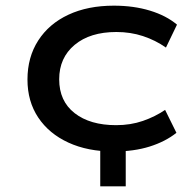

<svg xmlns="http://www.w3.org/2000/svg" viewBox="-20 -526 678 678"><path d="M334 132V-46H424V132ZM381 9Q290 9 221.5 -22.5Q153 -54 115 -111Q77 -168 77 -245Q77 -324 115 -383Q153 -442 221.5 -474Q290 -506 382 -506Q452 -506 509.5 -488.5Q567 -471 605 -439L566 -358Q529 -384 485 -398.5Q441 -413 391 -413Q298 -413 243.5 -367.5Q189 -322 189 -246Q189 -169 243.5 -126.5Q298 -84 390 -84Q441 -84 484.5 -99Q528 -114 563 -138L603 -57Q564 -26 508.5 -8.5Q453 9 381 9Z"/></svg>

Font: Nunito Sans 7pt Expanded Medium
Style: Regular
Weight: 500
Width: 7
Designer: Vernon Adams
Foundry: Vernon Adams
Version: Version 3.101;gftools[0.9.27]